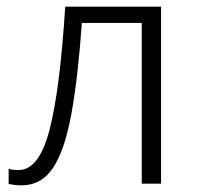

<svg xmlns="http://www.w3.org/2000/svg" viewBox="-20 -552 592 577"><path d="M464 0H406V-483H226Q214 -315 194 -207Q174 -99 139 -47Q104 5 45 5Q32 5 22 3.5Q12 2 6 1V-45Q15 -41 36 -41Q97 -41 128.5 -160.5Q160 -280 176 -532H464Z"/></svg>

Font: BC Sans Light
Style: Regular
Weight: 300
Designer: Monotype Design Team
Foundry: Monotype Imaging Inc.
Version: Version 2.000;GOOG;noto-source:20170915:90ef993387c0